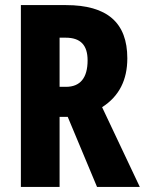

<svg xmlns="http://www.w3.org/2000/svg" viewBox="-20 -734 569 754"><path d="M239 -714H62V0H214V-275H246L361 0H529L381 -313C448 -356 480 -420 480 -505C480 -645 401 -714 239 -714ZM238 -586C296 -586 324 -557 324 -497C324 -428 295 -393 239 -393H214V-586Z"/></svg>

Font: Noto Sans Thai Looped ExtraCondensed ExtraBold
Style: Regular
Weight: 800
Width: 2
Designer: Sasikarn Vongin, Ben Mitchell
Foundry: The Fontpad Ltd
Version: Version 1.001